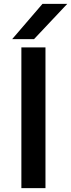

<svg xmlns="http://www.w3.org/2000/svg" viewBox="-20 -968 366 988"><path d="M90 0V-724H214V0ZM42.5 -766.5 198.5 -948H326L155 -766.5Z"/></svg>

Font: Science Gothic
Style: Regular
Weight: 400
Designer: Thomas Phinney, Vassil Kateliev, Brandon Buerkle
Foundry: Font Detective LLC
Version: Version 1.018